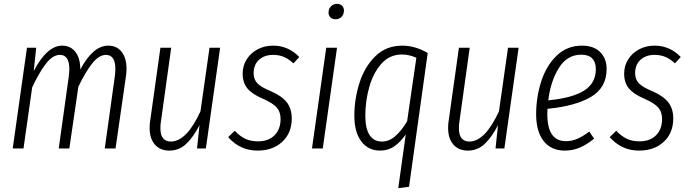

<svg xmlns="http://www.w3.org/2000/svg" viewBox="-20 -771 3575 997"><path d="M637 -413Q637 -395 634 -375L580 0H524L576 -373Q579 -396 579 -413Q579 -486 530 -486Q494 -486 459 -442Q424 -398 387 -321L340 0H285L337 -373Q340 -396 340 -413Q340 -486 291 -486Q254 -486 219 -441Q184 -396 147 -317L102 0H46L120 -523H168L155 -402Q224 -534 303 -534Q346 -534 371.5 -501.5Q397 -469 397 -410Q463 -534 542 -534Q586 -534 611.5 -502Q637 -470 637 -413Z M757 -106Q757 -127 759 -138L813 -523H869L815 -135Q813 -124 813 -104Q813 -70 827 -53Q841 -36 867 -36Q949 -36 1021 -193L1068 -523H1123L1049 0H1003L1016 -121Q984 -59 947 -24Q910 11 859 11Q812 11 784.5 -20Q757 -51 757 -106Z M1534 -475 1504 -442Q1479 -465 1454 -475.5Q1429 -486 1398 -486Q1353 -486 1325 -460.5Q1297 -435 1297 -391Q1297 -359 1316.5 -338.5Q1336 -318 1385 -298Q1443 -273 1469 -240Q1495 -207 1495 -156Q1495 -80 1445.5 -34.5Q1396 11 1318 11Q1226 11 1165 -59L1199 -92Q1224 -65 1252.5 -51Q1281 -37 1320 -37Q1374 -37 1405.5 -68.5Q1437 -100 1437 -153Q1437 -189 1417.5 -212Q1398 -235 1346 -258Q1289 -282 1264.5 -312Q1240 -342 1240 -389Q1240 -429 1260.5 -462Q1281 -495 1317 -514.5Q1353 -534 1398 -534Q1477 -534 1534 -475Z M1730 -523 1656 0H1600L1674 -523ZM1686 -706Q1686 -726 1699 -738.5Q1712 -751 1730 -751Q1746 -751 1756 -741.5Q1766 -732 1766 -716Q1766 -696 1753.5 -683.5Q1741 -671 1723 -671Q1706 -671 1696 -680.5Q1686 -690 1686 -706Z M2087 -73Q2060 -34 2028 -11.5Q1996 11 1954 11Q1892 11 1856 -37Q1820 -85 1820 -170Q1820 -256 1846.5 -340Q1873 -424 1929 -479Q1985 -534 2069 -534Q2135 -534 2201 -496L2104 199L2048 206ZM2094 -141 2142 -471Q2104 -488 2067 -488Q2003 -488 1960.5 -440Q1918 -392 1897.5 -319Q1877 -246 1877 -170Q1877 -104 1899 -70Q1921 -36 1963 -36Q2000 -36 2032 -63.5Q2064 -91 2094 -141Z M2307 -106Q2307 -127 2309 -138L2363 -523H2419L2365 -135Q2363 -124 2363 -104Q2363 -70 2377 -53Q2391 -36 2417 -36Q2499 -36 2571 -193L2618 -523H2673L2599 0H2553L2566 -121Q2534 -59 2497 -24Q2460 11 2409 11Q2362 11 2334.5 -20Q2307 -51 2307 -106Z M2823 -206Q2822 -197 2822 -179Q2822 -38 2918 -38Q2950 -38 2978.5 -50.5Q3007 -63 3040 -88L3065 -51Q3027 -20 2990.5 -4.5Q2954 11 2913 11Q2842 11 2803 -38.5Q2764 -88 2764 -178Q2764 -265 2790 -347Q2816 -429 2870 -481.5Q2924 -534 3002 -534Q3063 -534 3096.5 -500.5Q3130 -467 3130 -413Q3130 -316 3049 -268Q2968 -220 2823 -206ZM2827 -250Q2952 -262 3013 -300.5Q3074 -339 3074 -412Q3074 -448 3055.5 -467.5Q3037 -487 2998 -487Q2925 -487 2882 -418Q2839 -349 2827 -250Z M3515 -475 3485 -442Q3460 -465 3435 -475.5Q3410 -486 3379 -486Q3334 -486 3306 -460.5Q3278 -435 3278 -391Q3278 -359 3297.5 -338.5Q3317 -318 3366 -298Q3424 -273 3450 -240Q3476 -207 3476 -156Q3476 -80 3426.5 -34.5Q3377 11 3299 11Q3207 11 3146 -59L3180 -92Q3205 -65 3233.5 -51Q3262 -37 3301 -37Q3355 -37 3386.5 -68.5Q3418 -100 3418 -153Q3418 -189 3398.5 -212Q3379 -235 3327 -258Q3270 -282 3245.5 -312Q3221 -342 3221 -389Q3221 -429 3241.5 -462Q3262 -495 3298 -514.5Q3334 -534 3379 -534Q3458 -534 3515 -475Z"/></svg>

Font: Fira Sans Extra Condensed Light
Style: Italic
Weight: 300
Width: 3
Italic angle: -8°
Designer: Carrois Corporate & Edenspiekermann AG
Foundry: Carrois Corporate GbR & Edenspiekermann AG
Version: Version 4.203